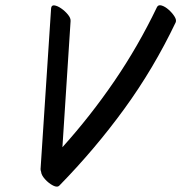

<svg xmlns="http://www.w3.org/2000/svg" viewBox="-20 -673 688 729"><path d="M248 -593 217 -114Q324 -233 414.5 -365.5Q505 -498 576 -646Q581 -656 594 -652Q607 -648 620.5 -636Q634 -624 642.5 -610.5Q651 -597 647 -588Q563 -412 451.5 -259Q340 -106 206 31Q198 40 181.5 31.5Q165 23 151 7.5Q137 -8 136 -21Q134 -26 134 -31L174 -641Q175 -654 186.5 -652.5Q198 -651 212.5 -641Q227 -631 238 -617.5Q249 -604 248 -593Z"/></svg>

Font: Story Script
Style: Regular
Weight: 400
Designer: Lana Roulhac, Ben Buysse
Version: Version 1.000; ttfautohint (v1.8.4.7-5d5b)